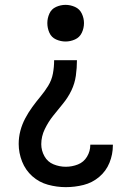

<svg xmlns="http://www.w3.org/2000/svg" viewBox="-20 -558 540 791"><path d="M250 -387Q270 -387 289 -395.5Q308 -404 317 -423Q326 -442 326 -463Q326 -483 317 -502Q308 -521 289 -529.5Q270 -538 250 -538Q230 -538 211 -529.5Q192 -521 183.5 -502Q175 -483 175 -463Q175 -442 183.5 -423Q192 -404 211 -395.5Q230 -387 250 -387ZM251 213Q288 213 324 204Q360 195 388.5 171Q417 147 431 112.5Q445 78 445 41V38H352V39Q352 65 338.5 87.5Q325 110 301 119.5Q277 129 251 129Q225 129 200.5 119Q176 109 163 85.5Q150 62 150 36Q150 4 164.5 -26Q179 -56 199 -81Q219 -106 239.5 -131Q260 -156 274 -185Q288 -214 292.5 -246Q297 -278 297 -310H203Q203 -282 198 -255Q193 -228 178.5 -204.5Q164 -181 146.5 -160Q129 -139 113 -117Q97 -95 84 -70.5Q71 -46 64 -19.5Q57 7 57 35Q57 72 71 107.5Q85 143 113 168Q141 193 177.5 203Q214 213 251 213Z"/></svg>

Font: Iosevka SS08 Medium
Style: Regular
Weight: 500
Monospace: yes
Designer: Belleve Invis
Foundry: Belleve Invis
Version: Version 3.4.3; ttfautohint (v1.8.3)